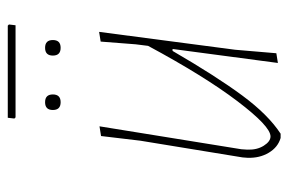

<svg xmlns="http://www.w3.org/2000/svg" viewBox="-144 -587 742 494"><g transform="rotate(-90 227.0 -340.0)"><path d="M408 -691 411 -688 409 -671H172L169 -674L171 -691ZM191 -575Q191 -595 211 -595Q231 -595 231 -575Q231 -555 211 -555Q191 -555 191 -575ZM331 -575Q331 -595 351 -595Q371 -595 371 -575Q371 -555 351 -555Q331 -555 331 -575ZM149 -455 90 -90 89 -75Q88 -50 99 -32.5Q110 -15 123 -15Q149 -15 213.5 -100Q278 -185 356 -330L360 -362L367 -452L392 -456L346 -106L337 0L312 4L348 -267H343Q278 -155 228.5 -88Q179 -21 130 11H119Q95 4 81 -19.5Q67 -43 68 -74L69 -87L112 -350L124 -451Z"/></g></svg>

Font: Alegreya Sans SC Thin
Style: Italic
Weight: 100
Italic angle: -7°
Designer: Juan Pablo del Peral
Foundry: Huerta Tipografica
Version: Version 2.007